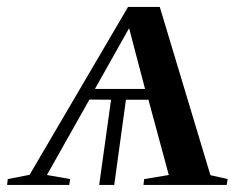

<svg xmlns="http://www.w3.org/2000/svg" viewBox="-46 -522 703 542"><path d="M-26 0 -24 -16.5 37.5 -28.5 315.5 -502.5H405L548 -27.5L596.5 -16.5L594 0H359L361 -16.5L430.5 -28L373 -240.5H309.5L276.5 0H234L267.5 -240.5L206.5 -241L86.5 -28L152 -16.5L149.5 0ZM222 -271H363.5L337.5 -369.5L318.5 -442.5L278.5 -371.5Z"/></svg>

Font: Merriweather 144pt
Style: Italic
Weight: 400
Italic angle: -7.8°
Version: Version 2.101